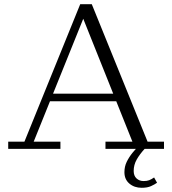

<svg xmlns="http://www.w3.org/2000/svg" viewBox="-20 -707 818 912"><path d="M19 0V-34H96L361 -687H416L681 -34H759V0H481V-34H609L365 -644H386L140 -34H267V0ZM205 -226V-262H547V-226ZM653 185Q618 185 594.5 165Q571 145 571 111Q571 84 582 61.5Q593 39 610 18Q627 -3 646 -21L668 -1Q644 25 629.5 50.5Q615 76 615 105Q615 128 628.5 140.5Q642 153 662 153Q678 153 688.5 149Q699 145 712 136L726 161Q715 169 697.5 177Q680 185 653 185Z"/></svg>

Font: Montagu Slab 144pt Light
Style: Regular
Weight: 300
Designer: Florian Karsten
Foundry: Florian Karsten
Version: Version 1.000